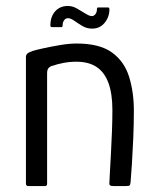

<svg xmlns="http://www.w3.org/2000/svg" viewBox="-20 -624 526 644"><path d="M75 0Q67 0 67 -8Q67 -114 67 -220Q67 -326 67 -433Q67 -439 71 -443.5Q75 -448 89 -453Q102 -457 127.5 -462.5Q153 -468 182.5 -473Q212 -478 237 -478Q314 -478 355.5 -448Q397 -418 413 -366.5Q429 -315 429 -253Q429 -207 427 -160.5Q425 -114 422.5 -75Q420 -36 418 -13Q417 -4 414.5 -2Q412 0 403 0H360Q352 0 349 -2.5Q346 -5 347 -12Q347 -18 348.5 -44Q350 -70 352 -106.5Q354 -143 355.5 -182.5Q357 -222 357 -255Q357 -309 344 -345Q331 -381 304.5 -399Q278 -417 236 -417Q214 -417 193 -413Q172 -409 155 -403Q149 -402 143.5 -396.5Q138 -391 138 -378Q138 -322 138 -260Q138 -198 138 -134.5Q138 -71 138 -8Q138 0 131 0ZM154 -533Q149 -533 149 -539Q149 -568 165 -586Q181 -604 208 -604Q223 -604 238 -595.5Q253 -587 266.5 -578.5Q280 -570 288 -570Q295 -570 300 -576.5Q305 -583 305 -592Q305 -599 309 -599H342Q347 -599 347 -593Q347 -567 331 -547.5Q315 -528 289 -528Q271 -528 256 -537Q241 -546 229 -554.5Q217 -563 208 -563Q200 -563 195 -556Q190 -549 190 -539Q190 -533 186 -533Z"/></svg>

Font: Glory
Style: Regular
Weight: 400
Designer: Robert Leuschke
Foundry: Robert Leuschke
Version: Version 1.011